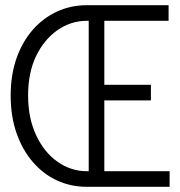

<svg xmlns="http://www.w3.org/2000/svg" viewBox="-20 -718 690 738"><path d="M381 -332V-60H632V0H313Q252 0 199 -24.5Q146 -49 106 -95.5Q66 -142 43.5 -206.5Q21 -271 21 -351Q21 -430 43.5 -494Q66 -558 106 -603.5Q146 -649 199 -673.5Q252 -698 313 -698H628V-638H381V-392H560V-332ZM313 -60H321V-638H313Q253 -638 201.5 -602.5Q150 -567 119 -503Q88 -439 88 -351Q88 -264 119 -198Q150 -132 201.5 -96Q253 -60 313 -60Z"/></svg>

Font: Azeret Mono ExtraLight
Style: Regular
Weight: 250
Designer: Martin Vácha
Foundry: Displaay
Version: Version 1.002